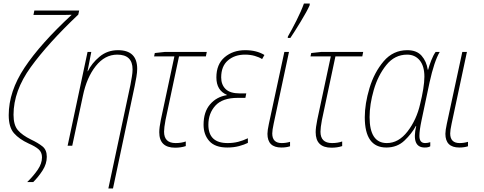

<svg xmlns="http://www.w3.org/2000/svg" viewBox="-20 -819 2719 1079"><path d="M133 204H167Q196 175 219.5 138.5Q243 102 243 62Q243 23 218.5 3.5Q194 -16 154 -35Q105 -59 80.5 -87.5Q56 -116 56 -174Q56 -308 153 -442Q250 -576 420 -737L425 -760H173L168 -735H296Q320 -735 340.5 -735Q361 -735 383 -736Q207 -573 118 -439Q29 -305 29 -172Q29 -104 58.5 -70.5Q88 -37 140 -13Q179 4 197.5 20.5Q216 37 216 65Q216 100 192 135Q168 170 133 204Z M589 240H615L737 -336Q742 -360 746.5 -386.5Q751 -413 751 -432Q751 -537 643 -537Q583 -537 539 -500Q495 -463 474 -419H472L493 -527H472L360 0H386L446 -281Q467 -383 518 -447.5Q569 -512 639 -512Q725 -512 725 -429Q725 -410 721 -387.5Q717 -365 713 -342Z M964 11Q997 11 1024 2V-24Q999 -15 967 -15Q902 -15 902 -79Q902 -101 910 -144L986 -502H1137L1142 -527H905L850 -521L846 -502H960L884 -146Q875 -102 875 -76Q875 11 964 11Z M1257 10Q1294 10 1323.5 2Q1353 -6 1373 -16V-42Q1346 -29 1318.5 -22Q1291 -15 1259 -15Q1151 -15 1151 -118Q1151 -182 1190.5 -225.5Q1230 -269 1316 -269H1359L1364 -294H1329Q1273 -294 1248 -318.5Q1223 -343 1223 -384Q1223 -447 1261 -479.5Q1299 -512 1357 -512Q1386 -512 1411 -505Q1436 -498 1453 -487L1466 -510Q1422 -537 1358 -537Q1289 -537 1242.5 -497.5Q1196 -458 1196 -384Q1196 -311 1255 -286L1254 -284Q1197 -275 1160.5 -232.5Q1124 -190 1124 -118Q1124 -62 1156.5 -26Q1189 10 1257 10Z M1561 10Q1589 10 1610 3V-22Q1587 -15 1563 -15Q1510 -15 1510 -69Q1510 -87 1518 -124L1604 -527H1578L1491 -123Q1483 -86 1483 -67Q1483 10 1561 10ZM1597 -606H1612Q1633 -637 1669 -696Q1705 -755 1720 -789L1721 -799H1688Q1673 -757 1646 -703.5Q1619 -650 1598 -614Z M1843 11Q1876 11 1903 2V-24Q1878 -15 1846 -15Q1781 -15 1781 -79Q1781 -101 1789 -144L1865 -502H2016L2021 -527H1784L1729 -521L1725 -502H1839L1763 -146Q1754 -102 1754 -76Q1754 11 1843 11Z M2151 10Q2212 10 2253 -29Q2294 -68 2317 -111H2319Q2291 10 2367 10Q2388 10 2398 3V-20Q2383 -15 2369 -15Q2337 -15 2337 -55Q2337 -86 2349 -143L2394 -356Q2420 -474 2451 -527H2428Q2415 -509 2403.5 -479.5Q2392 -450 2386 -427H2384Q2377 -474 2349.5 -505.5Q2322 -537 2269 -537Q2189 -537 2136 -474.5Q2083 -412 2056.5 -324Q2030 -236 2030 -160Q2030 10 2151 10ZM2154 -15Q2057 -15 2057 -161Q2057 -232 2080.5 -313.5Q2104 -395 2151 -453.5Q2198 -512 2268 -512Q2312 -512 2338.5 -480Q2365 -448 2365 -388Q2365 -359 2358.5 -318.5Q2352 -278 2341 -234Q2321 -146 2270.5 -80.5Q2220 -15 2154 -15Z M2561 10Q2589 10 2610 3V-22Q2587 -15 2563 -15Q2510 -15 2510 -69Q2510 -87 2518 -124L2604 -527H2578L2491 -123Q2483 -86 2483 -67Q2483 10 2561 10Z"/></svg>

Font: Noto Sans UI SemiCondensed Thin
Style: Italic
Weight: 250
Width: 4
Italic angle: -12°
Designer: Monotype Design Team
Foundry: Monotype Imaging Inc.
Version: Version 1.901